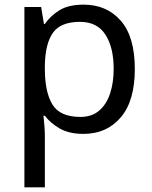

<svg xmlns="http://www.w3.org/2000/svg" viewBox="-20 -566 655 826"><path d="M340 -546Q439 -546 499.5 -477Q560 -408 560 -269Q560 -132 499.5 -61Q439 10 339 10Q277 10 236.5 -13.5Q196 -37 173 -68H167Q169 -51 171 -25Q173 1 173 20V240H85V-536H157L169 -463H173Q197 -498 236 -522Q275 -546 340 -546ZM324 -472Q242 -472 208.5 -426Q175 -380 173 -286V-269Q173 -170 205.5 -116.5Q238 -63 326 -63Q375 -63 406.5 -90Q438 -117 453.5 -163.5Q469 -210 469 -270Q469 -362 433.5 -417Q398 -472 324 -472Z"/></svg>

Font: Noto Sans Shavian
Style: Regular
Weight: 400
Designer: Monotype Design Team
Foundry: Monotype Imaging Inc.
Version: Version 2.001; ttfautohint (v1.8.4.7-5d5b)